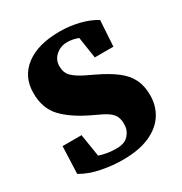

<svg xmlns="http://www.w3.org/2000/svg" viewBox="-163 -791 880 930"><g transform="rotate(-30 276.5 -326.0)"><path d="M257 20Q201 20 139.5 8Q78 -4 31 -32L37 -184H143L163 -58Q208 -43 258 -43Q305 -43 327 -68.5Q349 -94 349 -128Q349 -164 332.5 -184Q316 -204 278 -222L234 -243Q141 -287 92 -339Q43 -391 43 -476Q43 -568 111.5 -620Q180 -672 301 -672Q356 -672 409 -659Q462 -646 500 -622L491 -478H387L369 -597Q339 -609 307 -609Q270 -609 243.5 -585.5Q217 -562 217 -527Q217 -490 238 -469Q259 -448 299 -428L349 -404Q412 -374 451.5 -343.5Q491 -313 509.5 -275.5Q528 -238 528 -186Q528 -127 498.5 -80.5Q469 -34 409 -7Q349 20 257 20Z"/></g></svg>

Font: Source Serif 4 Black
Style: Regular
Weight: 900
Designer: Frank Grießhammer
Foundry: Adobe
Version: Version 4.005;hotconv 1.1.0;makeotfexe 2.6.0